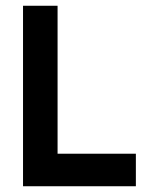

<svg xmlns="http://www.w3.org/2000/svg" viewBox="-20 -647 507 667"><path d="M452 -113V0H60V-627H180V-113Z"/></svg>

Font: Blinker SemiBold
Style: Regular
Weight: 600
Designer: Juergen Huber
Foundry: supertype
Version: Version 1.015;PS 1.15;hotconv 1.0.88;makeotf.lib2.5.647800